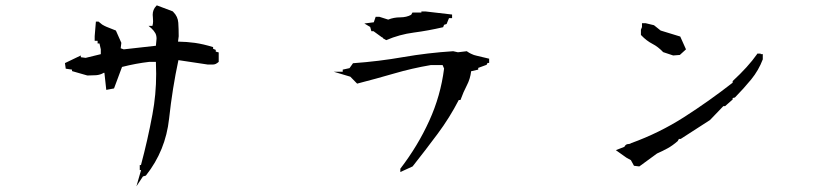

<svg xmlns="http://www.w3.org/2000/svg" viewBox="-20 -730 3040 703"><path d="M491.7 -107.4V-125.5H496.1Q520.5 -216.3 538.1 -311Q551.8 -383.8 551.8 -459.5Q551.8 -481.4 550.8 -503.4H525.9Q478.5 -498 426.8 -484.9L397.5 -406.2L369.1 -400.9L362.3 -463.4H359.9Q346.7 -455.6 331.5 -454.6Q316.4 -453.6 300.8 -453.6H299.8L243.7 -469.7V-473.6V-475.1L220.7 -478.5L217.8 -499L275.9 -526.9V-520.5L293.5 -518.1L349.1 -531.7V-549.3L344.2 -570.8H337.4V-580.6H326.7V-597.7L331.1 -650.9H340.8Q349.1 -643.6 354 -640.1Q362.8 -634.8 370.1 -631.8Q385.7 -626 404.3 -618.2L424.3 -573.2L421.9 -553.2L433.1 -549.3L550.8 -562.5L553.2 -588.4Q553.2 -600.1 548.8 -608.4Q543.5 -617.7 534.7 -626L523.9 -635.3H538.1Q540.5 -643.6 540.5 -651.9Q540.5 -660.2 539.8 -666Q539.1 -671.9 539.1 -675.8Q539.1 -694.8 551.8 -708L554.2 -710.4L612.3 -688.5Q613.8 -686.5 614.7 -686Q631.3 -669.4 632.8 -646.7Q634.3 -624 634.3 -597.7V-597.2L631.8 -577.6Q664.1 -577.1 693.8 -573Q723.6 -568.8 760.3 -557.6V-551.3L770 -547.4V-541L780.8 -538.1V-503.4Q774.4 -498 769.5 -495.8Q764.6 -493.7 759.3 -493.7H741.2H740.7L633.3 -509.8Q611.3 -407.7 599.1 -295.4Q586.4 -178.7 515.1 -88.4L513.7 -86.9L503.4 -84L479.5 -47.9L496.6 -107.4Z M1445.8 -108.4V-112.3Q1510.3 -196.3 1551.8 -288.1Q1593.3 -378.9 1606 -479L1600.6 -491.7H1557.1Q1488.3 -480 1423.1 -460.9Q1357.9 -441.9 1287.6 -423.8L1262.7 -449.2L1202.1 -467.3H1234.9V-475.1L1259.8 -480.5L1272.5 -498.5Q1367.7 -505.4 1456.5 -521Q1546.4 -536.6 1639.2 -542.5L1656.7 -538.6L1689 -542.5Q1698.2 -536.1 1704.6 -533.2Q1715.3 -527.8 1725.6 -525.9L1771 -515.1V-499.5H1765.1L1761.7 -492.7L1731 -481.4V-475.1L1705.1 -469.2Q1701.7 -440.9 1689.2 -417.2Q1676.8 -393.6 1666 -363.8H1659.7Q1626.5 -299.3 1582.5 -240.2Q1538.6 -181.2 1490.7 -120.6L1445.8 -100.1ZM1382.3 -592.3H1381.8H1379.9L1347.7 -615.7H1339.8L1335.4 -631.3L1314 -644L1348.6 -648.4L1355.5 -668.5H1368.2H1369.1L1401.4 -658.2Q1421.9 -666.5 1445.1 -666.5Q1468.3 -666.5 1485.4 -675.8L1490.2 -684.1H1522.9V-688H1538.6L1635.3 -676.8V-663.6H1624L1615.2 -642.1L1606 -639.2L1602.5 -630.4Q1547.9 -617.7 1495.4 -610.8Q1442.9 -604 1394 -583L1382.3 -589.8Z M2280.8 -202.6Q2286.6 -202.6 2291.5 -206.1Q2394 -243.2 2484.9 -301.3Q2575.7 -359.4 2662.6 -427.2V-433.1Q2719.7 -485.8 2751.5 -531.2L2752.9 -533.7H2765.1V-531.7H2772.9V-512.7Q2757.8 -472.7 2730.5 -439.2Q2703.1 -405.8 2670.9 -373L2662.6 -371.1V-365.7L2634.8 -341.3H2628.4L2579.6 -290.5L2472.2 -221.2H2470.7H2465.8L2461.4 -213.4Q2442.4 -196.8 2424.1 -186.8Q2405.8 -176.8 2385.7 -168L2320.8 -120.6L2301.3 -123L2290 -143.6L2273.4 -152.8L2234.9 -180.2L2266.1 -192.4Q2271 -202.6 2280.8 -202.6ZM2326.7 -602.5V-621.1L2330.6 -630.9V-645H2344.2L2374.5 -637.7L2398.9 -618.2L2470.7 -596.2L2491.7 -549.3L2469.2 -528.8L2444.8 -526.9L2408.2 -539.1Q2389.2 -559.1 2369.1 -569.3Q2347.2 -580.6 2328.1 -600.6ZM2332 -631.3 2331.5 -630.9 2332 -630.4Z"/></svg>

Font: Bakudai
Style: Medium
Weight: 500
Version: Version 1.48